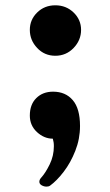

<svg xmlns="http://www.w3.org/2000/svg" viewBox="-20 -505 407 710"><path d="M90.3 -394.5Q90.3 -432.1 117.4 -458.7Q144.5 -485.4 184.6 -485.4Q224.6 -485.4 252.2 -458.7Q279.8 -432.1 279.8 -394.5Q279.8 -356.4 252.2 -327.6Q224.6 -298.8 184.6 -298.8Q144.5 -298.8 117.4 -327.6Q90.3 -356.4 90.3 -394.5ZM151.9 185.1Q142.6 185.1 134 180.2Q125.5 175.3 125.5 167Q125.5 159.2 132.8 151.4Q148.4 134.3 163.8 102.8Q179.2 71.3 179.2 35.6Q179.2 26.9 178.2 21Q177.2 15.1 175.3 7.8Q143.1 7.8 116.7 -16.6Q90.3 -41 90.3 -77.6Q90.3 -118.7 114.3 -142.3Q138.2 -166 176.3 -166Q222.2 -166 249 -134.8Q275.9 -103.5 275.9 -39.1Q275.9 8.8 258.5 52.7Q241.2 96.7 215.6 130.1Q189.9 163.6 165 181.6Q160.2 185.1 151.9 185.1Z"/></svg>

Font: Gelasio
Style: Bold
Weight: 700
Designer: Eben Sorkin
Foundry: Eben Sorkin
Version: Version 1.008